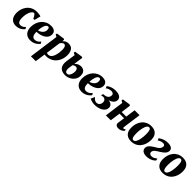

<svg xmlns="http://www.w3.org/2000/svg" viewBox="453 -2325 4345 4345"><g transform="rotate(45 2626.0 -152.5)"><path d="M213 10.5Q126.5 10.5 74.8 -46.5Q23 -103.5 22 -213.5Q21.5 -275 40.5 -335.5Q59.5 -396 98.5 -445.8Q137.5 -495.5 197.2 -525.5Q257 -555.5 337 -555.5Q366.5 -555.5 402.5 -551Q438.5 -546.5 463 -536.5L424 -385.5H386.5Q375 -411 361 -435Q347 -459 332.5 -474.5Q318 -490 305.5 -490Q285.5 -490 264.8 -470.5Q244 -451 226.8 -415Q209.5 -379 199.2 -329.5Q189 -280 190 -220Q191 -167 201.5 -135.2Q212 -103.5 230.8 -89.2Q249.5 -75 277 -75Q306.5 -75 329.8 -84Q353 -93 370.5 -107.2Q388 -121.5 400.5 -138L427 -94.5Q413 -73 384.2 -48.5Q355.5 -24 312.8 -6.8Q270 10.5 213 10.5Z M906.5 -104.5Q893.5 -83.5 863.2 -56.2Q833 -29 787 -8.8Q741 11.5 680 11.5Q624 11.5 584.8 -7Q545.5 -25.5 521.2 -57Q497 -88.5 485.8 -127.8Q474.5 -167 474.5 -207.5Q474 -284 497.2 -348.2Q520.5 -412.5 562.8 -459.5Q605 -506.5 662 -532.8Q719 -559 785.5 -559Q839.5 -559 873.5 -543.2Q907.5 -527.5 923.5 -500.8Q939.5 -474 940.5 -440.5Q941.5 -392.5 922.5 -357.2Q903.5 -322 871.2 -297.2Q839 -272.5 799.5 -257Q760 -241.5 719.8 -234.2Q679.5 -227 645 -226Q644.5 -189 649.8 -160.2Q655 -131.5 666.8 -111.5Q678.5 -91.5 696.2 -81Q714 -70.5 738 -70.5Q774.5 -70.5 801.2 -82.8Q828 -95 847.2 -113Q866.5 -131 880 -148ZM750 -499.5Q723 -499.5 704 -478Q685 -456.5 672.8 -422.2Q660.5 -388 654 -349.2Q647.5 -310.5 645.5 -275.5Q662 -277 681.8 -284.5Q701.5 -292 721 -305.2Q740.5 -318.5 756.8 -337.2Q773 -356 782.2 -380.2Q791.5 -404.5 790.5 -434Q789.5 -468 779 -483.8Q768.5 -499.5 750 -499.5Z M949.5 254 1048.5 -463.5 995.5 -491 1002 -527.5 1191.5 -555.5 1215.5 -541.5 1209 -489Q1224 -507 1245.2 -522.2Q1266.5 -537.5 1293.2 -546.8Q1320 -556 1351.5 -556Q1404 -556 1441 -532.2Q1478 -508.5 1497.2 -462.5Q1516.5 -416.5 1516.5 -349.5Q1516.5 -290.5 1502 -237Q1487.5 -183.5 1459.8 -138.2Q1432 -93 1391.8 -59.8Q1351.5 -26.5 1300 -8Q1248.5 10.5 1187.5 10.5Q1176.5 10.5 1164.2 9Q1152 7.5 1140 6L1104 254ZM1149 -58Q1158.5 -53 1170.8 -50.2Q1183 -47.5 1199 -47.5Q1232 -47.5 1256.8 -65.2Q1281.5 -83 1299 -113.5Q1316.5 -144 1327.5 -183.8Q1338.5 -223.5 1343.5 -267.5Q1348.5 -311.5 1348.5 -355Q1348.5 -389.5 1342 -417Q1335.5 -444.5 1321.5 -460.5Q1307.5 -476.5 1284.5 -476.5Q1266 -476.5 1250 -466.8Q1234 -457 1221 -442.5Q1208 -428 1199 -413Z M1794 11Q1744.5 11 1704.2 -2.8Q1664 -16.5 1636.5 -46.2Q1609 -76 1598 -123.2Q1587 -170.5 1596.5 -238L1629.5 -463L1576 -491L1583 -527.5L1769 -555.5L1796 -541.5L1763 -319Q1779.5 -336.5 1802.2 -352.5Q1825 -368.5 1853.2 -378.8Q1881.5 -389 1913 -389Q1951 -389 1983.8 -374.8Q2016.5 -360.5 2037 -325Q2057.5 -289.5 2057.5 -226.5Q2057.5 -174.5 2035.5 -131Q2013.5 -87.5 1976 -55.8Q1938.5 -24 1891.5 -6.5Q1844.5 11 1794 11ZM1804 -43.5Q1835 -43.5 1856.5 -68.2Q1878 -93 1889.5 -131Q1901 -169 1901 -209.5Q1901 -247.5 1884.5 -274Q1868 -300.5 1830 -300.5Q1821 -300.5 1808.5 -296.8Q1796 -293 1782.5 -286.5Q1769 -280 1757.5 -271Q1754 -249 1750.8 -226.5Q1747.5 -204 1743.5 -179Q1736 -129.5 1743 -99.5Q1750 -69.5 1766.5 -56.5Q1783 -43.5 1804 -43.5Z M2552 -104.5Q2539 -83.5 2508.8 -56.2Q2478.5 -29 2432.5 -8.8Q2386.5 11.5 2325.5 11.5Q2269.5 11.5 2230.2 -7Q2191 -25.5 2166.8 -57Q2142.5 -88.5 2131.2 -127.8Q2120 -167 2120 -207.5Q2119.5 -284 2142.8 -348.2Q2166 -412.5 2208.2 -459.5Q2250.5 -506.5 2307.5 -532.8Q2364.5 -559 2431 -559Q2485 -559 2519 -543.2Q2553 -527.5 2569 -500.8Q2585 -474 2586 -440.5Q2587 -392.5 2568 -357.2Q2549 -322 2516.8 -297.2Q2484.5 -272.5 2445 -257Q2405.5 -241.5 2365.2 -234.2Q2325 -227 2290.5 -226Q2290 -189 2295.2 -160.2Q2300.5 -131.5 2312.2 -111.5Q2324 -91.5 2341.8 -81Q2359.5 -70.5 2383.5 -70.5Q2420 -70.5 2446.8 -82.8Q2473.5 -95 2492.8 -113Q2512 -131 2525.5 -148ZM2395.5 -499.5Q2368.5 -499.5 2349.5 -478Q2330.5 -456.5 2318.2 -422.2Q2306 -388 2299.5 -349.2Q2293 -310.5 2291 -275.5Q2307.5 -277 2327.2 -284.5Q2347 -292 2366.5 -305.2Q2386 -318.5 2402.2 -337.2Q2418.5 -356 2427.8 -380.2Q2437 -404.5 2436 -434Q2435 -468 2424.5 -483.8Q2414 -499.5 2395.5 -499.5Z M2745 12.5Q2706 12.5 2673.8 6Q2641.5 -0.5 2618.2 -9.5Q2595 -18.5 2582.5 -25.5L2626 -119.5Q2643 -97.5 2662.2 -81.8Q2681.5 -66 2701.8 -58.2Q2722 -50.5 2740.5 -50.5Q2766.5 -50.5 2789.5 -63.8Q2812.5 -77 2826.8 -102.8Q2841 -128.5 2841 -165.5Q2841 -193.5 2829.8 -213.5Q2818.5 -233.5 2798.2 -244.2Q2778 -255 2749.5 -255L2696 -243L2709 -296.5L2756.5 -301.5Q2808.5 -310 2832.5 -331.5Q2856.5 -353 2863.2 -377.5Q2870 -402 2870 -419Q2870 -448.5 2846.8 -464Q2823.5 -479.5 2796 -479.5Q2777.5 -479.5 2753.2 -475.2Q2729 -471 2704 -460.2Q2679 -449.5 2658.5 -429.5L2638 -481.5Q2663.5 -502 2695.8 -518.5Q2728 -535 2768.5 -544.8Q2809 -554.5 2859 -554.5Q2940.5 -554.5 2990 -523.5Q3039.5 -492.5 3039.5 -436Q3039.5 -401.5 3023 -373.8Q3006.5 -346 2978 -325.5Q2949.5 -305 2914.2 -293Q2879 -281 2842 -277.5L2830.5 -284Q2888.5 -293.5 2931.8 -281.2Q2975 -269 2999 -241.2Q3023 -213.5 3023 -176Q3023 -127 2998.2 -91.5Q2973.5 -56 2932.8 -32.8Q2892 -9.5 2843 1.5Q2794 12.5 2745 12.5Z M3570 -106Q3567.5 -86.5 3573 -78.5Q3578.5 -70.5 3588 -70.5Q3596.5 -70.5 3606 -75Q3615.5 -79.5 3633 -92.5L3646.5 -60.5Q3639.5 -51 3620.8 -34Q3602 -17 3572 -3.2Q3542 10.5 3501.5 10.5Q3471.5 10.5 3449 1.2Q3426.5 -8 3414.8 -26Q3403 -44 3406.5 -70L3431 -245.5H3284.5L3250.5 0H3094L3157 -463L3104.5 -491L3111 -527.5L3296 -555.5L3324.5 -539.5L3293 -306.5H3439.5L3472 -542H3630Z M3996 -557Q4067 -557 4115 -531.2Q4163 -505.5 4187.8 -456Q4212.5 -406.5 4213 -335.5Q4213.5 -264 4193.2 -200.8Q4173 -137.5 4134 -89.2Q4095 -41 4038 -13.5Q3981 14 3908.5 14Q3839.5 14 3792 -12.2Q3744.5 -38.5 3720 -88.2Q3695.5 -138 3694.5 -208Q3694 -281 3714.2 -344.2Q3734.5 -407.5 3773.5 -455.2Q3812.5 -503 3868.5 -530Q3924.5 -557 3996 -557ZM3978.5 -502.5Q3953.5 -502.5 3935.2 -483Q3917 -463.5 3904 -431.2Q3891 -399 3882.8 -359.5Q3874.5 -320 3870.8 -278.8Q3867 -237.5 3867.5 -201Q3868 -142 3875.5 -106.5Q3883 -71 3896.8 -55.5Q3910.5 -40 3929.5 -40Q3954.5 -40 3973 -59.2Q3991.5 -78.5 4004.5 -111Q4017.5 -143.5 4025.5 -183.5Q4033.5 -223.5 4037 -264.8Q4040.5 -306 4040 -343.5Q4039.5 -404 4032.2 -438.8Q4025 -473.5 4011.5 -488Q3998 -502.5 3978.5 -502.5Z M4391.5 10Q4343.5 10 4308.5 -4.8Q4273.5 -19.5 4255.2 -46.2Q4237 -73 4239 -108.5Q4240.5 -143 4259 -171Q4277.5 -199 4306.2 -222Q4335 -245 4367.5 -264.5Q4400 -284 4430 -302Q4470 -326.5 4490.8 -355.5Q4511.5 -384.5 4513.5 -418.5Q4514.5 -438.5 4506.2 -450.5Q4498 -462.5 4483.8 -468Q4469.5 -473.5 4452.5 -473.5Q4415.5 -473.5 4381.2 -459.2Q4347 -445 4321.5 -429.5L4304 -480.5Q4329 -498.5 4362.5 -516Q4396 -533.5 4438 -544.5Q4480 -555.5 4529.5 -555.5Q4609 -555.5 4647.2 -525.8Q4685.5 -496 4682.5 -447Q4680 -412.5 4661.8 -384.2Q4643.5 -356 4615.2 -332.5Q4587 -309 4554.5 -288.8Q4522 -268.5 4492 -250Q4465 -233 4445.5 -216.8Q4426 -200.5 4415.5 -182.5Q4405 -164.5 4403.5 -141.5Q4402.5 -122.5 4410 -107.5Q4417.5 -92.5 4434 -83.8Q4450.5 -75 4475.5 -75Q4515 -75 4545.5 -91Q4576 -107 4612 -133.5L4620 -81.5Q4593 -50.5 4555.2 -30.2Q4517.5 -10 4475.2 0Q4433 10 4391.5 10Z M5006.5 -557Q5077.5 -557 5125.5 -531.2Q5173.5 -505.5 5198.2 -456Q5223 -406.5 5223.5 -335.5Q5224 -264 5203.8 -200.8Q5183.5 -137.5 5144.5 -89.2Q5105.5 -41 5048.5 -13.5Q4991.5 14 4919 14Q4850 14 4802.5 -12.2Q4755 -38.5 4730.5 -88.2Q4706 -138 4705 -208Q4704.5 -281 4724.8 -344.2Q4745 -407.5 4784 -455.2Q4823 -503 4879 -530Q4935 -557 5006.5 -557ZM4989 -502.5Q4964 -502.5 4945.8 -483Q4927.5 -463.5 4914.5 -431.2Q4901.5 -399 4893.2 -359.5Q4885 -320 4881.2 -278.8Q4877.5 -237.5 4878 -201Q4878.5 -142 4886 -106.5Q4893.5 -71 4907.2 -55.5Q4921 -40 4940 -40Q4965 -40 4983.5 -59.2Q5002 -78.5 5015 -111Q5028 -143.5 5036 -183.5Q5044 -223.5 5047.5 -264.8Q5051 -306 5050.5 -343.5Q5050 -404 5042.8 -438.8Q5035.5 -473.5 5022 -488Q5008.5 -502.5 4989 -502.5Z"/></g></svg>

Font: Merriweather 48pt Black
Style: Italic
Weight: 900
Italic angle: -7.8°
Version: Version 2.101